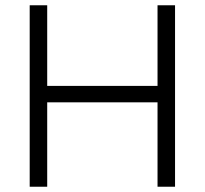

<svg xmlns="http://www.w3.org/2000/svg" viewBox="-20 -708 776 728"><path d="M92.6 -688H159V0H92.6ZM577.3 -688H643.7V0H577.3ZM122.3 -320V-382.3H607.5V-320Z"/></svg>

Font: Roundo Variable
Style: Regular
Weight: 200
Designer: Shiva Nallaperumal
Foundry: Indian Type Foundry
Version: Version 2.000